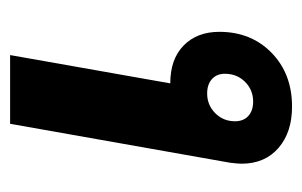

<svg xmlns="http://www.w3.org/2000/svg" viewBox="-129 -461 598 380"><g transform="rotate(-90 170.0 -271.0)"><path d="M297 -136Q297 -73 255.5 -32.5Q214 8 149 8Q98 8 67 -19Q36 -46 36 -92Q36 -99 38 -115L115 -550H251L195 -233Q243 -233 270 -206.5Q297 -180 297 -136ZM214 -125Q214 -141 203.5 -150.5Q193 -160 175 -160Q152 -160 136 -144Q120 -128 120 -105Q120 -88 130.5 -78.5Q141 -69 159 -69Q182 -69 198 -85Q214 -101 214 -125Z"/></g></svg>

Font: Bai Jamjuree
Style: Bold Italic
Weight: 700
Italic angle: -10°
Designer: Katatrad Aksorn Co.,Ltd.
Foundry: Cadson Demak Co.,Ltd.
Version: Version 1.000; ttfautohint (v1.6)